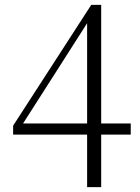

<svg xmlns="http://www.w3.org/2000/svg" viewBox="-20 -754 580 793"><path d="M339.8 19V-198.2H34.2V-234.9L356.9 -733.9H397.9V-244.1H520V-198.2H397.9V19ZM75.2 -244.1H339.8V-658.2L215.8 -463.9Z"/></svg>

Font: Source Han Serif TW ExtraLight
Style: Regular
Weight: 250
Designer: Ryoko NISHIZUKA Ë•øÂ°öÊ∂ºÂ≠ê (kana & ideographs); Frank Grie√ühammer (Latin, Greek & Cyrillic); Wenlong ZHANG Âº†ÊñáÈæô 
Foundry: Adobe
Version: Version 2.003;hotconv 1.1.1;makeotfexe 2.6.0